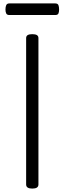

<svg xmlns="http://www.w3.org/2000/svg" viewBox="-20 -1090 378 1124"><path d="M169 14Q151 14 142 8Q133 2 133 -10V-867Q133 -879 142 -884.5Q151 -890 169 -890Q187 -890 196 -884.5Q205 -879 205 -867V-10Q205 2 196 8Q187 14 169 14ZM35 -1002Q21 -1002 16.5 -1011Q12 -1020 12 -1034Q12 -1050 16.5 -1060Q21 -1070 35 -1070H303Q318 -1070 322 -1060Q326 -1050 326 -1034Q326 -1020 322 -1011Q318 -1002 303 -1002Z"/></svg>

Font: Playwrite GB S Light
Style: Regular
Weight: 300
Designer: Veronika Burian, José Scaglione
Foundry: TypeTogether
Version: Version 1.002